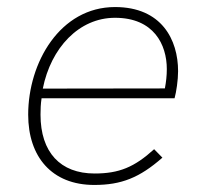

<svg xmlns="http://www.w3.org/2000/svg" viewBox="-20 -519 580 545"><path d="M247.5 6C324.5 6 376 -14.5 441 -71.5L417.5 -95.5C361.5 -44.5 318 -26.5 248.5 -26.5C151.5 -26.5 95 -86.5 95 -193.5C95 -208.5 95.5 -223.5 98 -240H475.5C480.5 -258 485.5 -291.5 485.5 -317C485.5 -406 439 -499 306.5 -499C150.5 -499 60 -341.5 60 -193.5C60 -74 127 6 247.5 6ZM101.5 -267.5C124.5 -383 204 -468.5 306.5 -468.5C416.5 -468.5 453.5 -392.5 453.5 -323C453.5 -304 451.5 -286.5 448 -268Z"/></svg>

Font: HK Grotesk ExtraLight
Style: Italic
Weight: 200
Italic angle: -16°
Designer: Alfredo Marco Pradil
Foundry: Hanken Design Co.
Version: Version 3.001;FEAKit 1.0